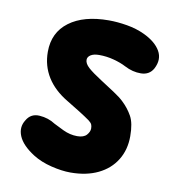

<svg xmlns="http://www.w3.org/2000/svg" viewBox="-65 -569 585 636"><g transform="rotate(10 228.0 -251.0)"><path d="M213 9Q184 9 148.2 0.2Q112.5 -8.5 85.5 -25.5Q44 -52 32 -81Q20 -110 36 -135Q50.5 -160.5 80.2 -158.5Q110 -156.5 133.5 -141Q142.5 -136 166.2 -124.8Q190 -113.5 214 -113.5Q236 -113.5 245.8 -124.5Q255.5 -135.5 255.5 -146.5Q255.5 -155 253 -160.2Q250.5 -165.5 242 -172Q228 -182 207 -195.2Q186 -208.5 162.5 -222.5Q117 -249.5 93.5 -287.2Q70 -325 70 -372Q70 -437 118.5 -473.2Q167 -509.5 251.5 -509.5Q280.5 -509.5 313 -504Q345.5 -498.5 373 -485.5Q413 -466.5 428.8 -439Q444.5 -411.5 427.5 -379Q414.5 -355.5 386.2 -355Q358 -354.5 330.5 -369Q313.5 -378 289.2 -384.5Q265 -391 239.5 -391Q221.5 -391 211.2 -384.5Q201 -378 201 -368Q201 -355.5 215.2 -342.5Q229.5 -329.5 261.5 -309Q283 -295 306.5 -279.8Q330 -264.5 342 -252.5Q361.5 -234 374.5 -210.8Q387.5 -187.5 387.5 -143.5Q387.5 -98 366.2 -63.5Q345 -29 305.8 -10Q266.5 9 213 9Z"/></g></svg>

Font: Edu VIC WA NT Hand
Style: Regular
Weight: 400
Designer: Tina and Corey Anderson, Eben Sorkin, Mirko Velimirovic
Foundry: Google for Education
Version: Version 1.000